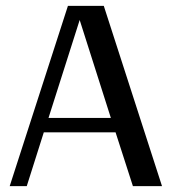

<svg xmlns="http://www.w3.org/2000/svg" viewBox="-20 -633 580 653"><path d="M373 -183H129L71 0H13L211 -613H333L531 0H432ZM357 -232 251 -565 145 -232Z"/></svg>

Font: Arya
Style: Regular
Weight: 400
Designer: Eduardo Rodriguez Tunni, Modular Infotech
Foundry: Eduardo Rodriguez Tunni, Modular Infotech
Version: Version 1.002